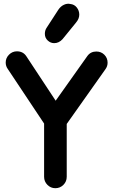

<svg xmlns="http://www.w3.org/2000/svg" viewBox="-20 -980 596 1010"><path d="M271 10Q247 10 229.5 -7.5Q212 -25 212 -50V-330L21 -617Q10 -632 10 -651Q10 -675 27.5 -692.5Q45 -710 69 -710Q101 -710 118 -685L304 -403L240 -404L440 -686Q457 -709 487 -709Q512 -709 529 -692Q546 -675 546 -650Q546 -631 534 -615L331 -328V-50Q331 -25 313.5 -7.5Q296 10 271 10ZM265 -753Q246 -753 231 -767Q216 -781 216 -802Q216 -821 226 -835L287 -929Q299 -947 316.5 -955Q334 -963 350 -959Q371 -957 384 -940.5Q397 -924 397 -903Q397 -893 393 -882.5Q389 -872 379 -860L309 -774Q290 -753 265 -753Z"/></svg>

Font: National Park SemiBold
Style: Regular
Weight: 600
Designer: Andrea Herstowski, Ben Hoepner
Version: Version 1.009